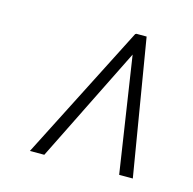

<svg xmlns="http://www.w3.org/2000/svg" viewBox="-64 -776 488 485"><g transform="rotate(15 179.5 -533.5)"><path d="M249.5 -675.8 90.8 -356H53.2L233.9 -710.4H261.2ZM286.6 -356 237.8 -678.2 235.8 -711.4H263.2L322.3 -356Z"/></g></svg>

Font: Roboto Condensed ExtraLight
Style: Italic
Weight: 250
Italic angle: -12°
Designer: Christian Robertson
Foundry: Google
Version: Version 3.008; 2023